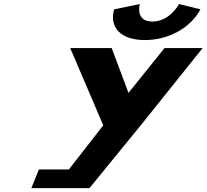

<svg xmlns="http://www.w3.org/2000/svg" viewBox="-20 -943 1034 961"><path d="M876.1 -922.7C876.1 -922.7 830.5 -835.2 742.6 -835.2C654.7 -835.2 679.8 -922.7 679.8 -922.7L551.3 -896.3C525.8 -805.4 584.6 -742.5 705.2 -742.5C825.8 -742.5 935.3 -805.4 983.3 -896.3ZM331.4 -702.5 496.8 -315.8 324.7 -94.8H174.7L136.9 -1.3H251.9H427.7L688.6 -320.9L994.3 -702.5H803.6L623.1 -478.2L539 -702.5Z"/></svg>

Font: Hussar
Style: BdWideOblFour
Weight: 700
Foundry: Cannot Into Space Fonts
Version: Version 2.00